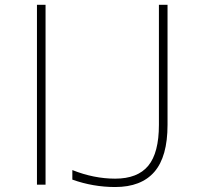

<svg xmlns="http://www.w3.org/2000/svg" viewBox="-20 -752 819 784"><path d="M130.9 2V-732.4H166V2ZM628.9 -732.4H664.1V-242.2Q664.1 -112.3 610.4 -50.3Q556.6 11.7 450.2 11.7Q360.4 11.7 275.4 -18.6V-57.6Q363.3 -22.5 450.2 -22.5Q542 -22.5 585.4 -75.2Q628.9 -127.9 628.9 -242.2Z"/></svg>

Font: Gen Shin Gothic ExtraLight
Style: Regular
Weight: 100
Designer: [Source Han Sans]
Ryoko NISHIZUKA  (kana & ideographs); Paul D. Hunt (Latin, Greek & Cyrillic); Wenlong ZHANG  (bopomofo
Version: Version 1.002.20150607